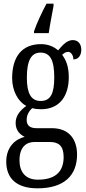

<svg xmlns="http://www.w3.org/2000/svg" viewBox="-20 -786 470 1044"><path d="M165 -616V-606H245C252 -655 263 -708 271 -753V-766H233C210 -724 179 -658 165 -616ZM184 238C330 238 399 167 399 54C399 -23 360 -89 262 -89H179C146 -89 125 -101 125 -134C125 -164 141 -185 155 -198C166 -194 190 -192 203 -192C305 -192 354 -265 354 -366C354 -427 338 -461 318 -488C328 -497 337 -504 351 -504C366 -504 379 -485 379 -463C409 -463 422 -488 422 -516C422 -544 407 -568 376 -568C338 -568 311 -528 296 -512C273 -532 243 -546 203 -546C98 -546 46 -476 46 -361C46 -295 76 -235 123 -210C91 -187 65 -158 65 -118C65 -75 90 -54 114 -42C62 -29 14 14 14 93C14 184 70 238 184 238ZM201 -237C149 -237 126 -278 126 -364C126 -455 149 -500 200 -500C254 -500 275 -457 275 -365C275 -277 255 -237 201 -237ZM186 191C116 191 86 146 86 86C86 8 128 -14 168 -14H250C299 -14 326 7 326 68C326 136 293 191 186 191Z"/></svg>

Font: Noto Serif Myanmar ExtCond
Style: Regular
Weight: 400
Width: 2
Designer: Ben Mitchell and the Monotype Design Team
Foundry: Monotype Imaging Inc.
Version: Version 2.106